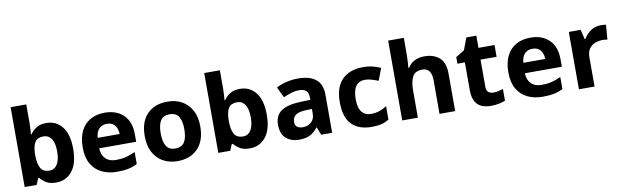

<svg xmlns="http://www.w3.org/2000/svg" viewBox="-46 -1275 5823 1800"><g transform="rotate(-10 2865.0 -375.0)"><path d="M227 -583Q227 -552 225 -522Q223 -492 221 -475H227Q249 -509 286 -532.5Q323 -556 382 -556Q474 -556 531 -484.5Q588 -413 588 -274Q588 -134 530 -62Q472 10 378 10Q318 10 283.5 -11.5Q249 -33 227 -60H217L192 0H78V-760H227ZM334 -437Q276 -437 252.5 -401Q229 -365 227 -291V-275Q227 -196 250.5 -153.5Q274 -111 336 -111Q382 -111 409 -153.5Q436 -196 436 -276Q436 -356 408.5 -396.5Q381 -437 334 -437Z M936 -556Q1049 -556 1115 -491.5Q1181 -427 1181 -308V-236H829Q831 -173 866.5 -137Q902 -101 965 -101Q1018 -101 1061 -111.5Q1104 -122 1150 -144V-29Q1110 -9 1065.5 0.5Q1021 10 958 10Q876 10 813 -20.5Q750 -51 714 -113Q678 -175 678 -269Q678 -365 710.5 -428.5Q743 -492 801 -524Q859 -556 936 -556ZM937 -450Q894 -450 865.5 -422Q837 -394 832 -335H1041Q1040 -385 1015 -417.5Q990 -450 937 -450Z M1798 -274Q1798 -138 1726.5 -64Q1655 10 1532 10Q1456 10 1396.5 -23Q1337 -56 1303 -119.5Q1269 -183 1269 -274Q1269 -410 1340 -483Q1411 -556 1535 -556Q1612 -556 1671 -523Q1730 -490 1764 -427.5Q1798 -365 1798 -274ZM1421 -274Q1421 -193 1447.5 -151.5Q1474 -110 1534 -110Q1593 -110 1619.5 -151.5Q1646 -193 1646 -274Q1646 -355 1619.5 -395.5Q1593 -436 1533 -436Q1474 -436 1447.5 -395.5Q1421 -355 1421 -274Z M2070 -583Q2070 -552 2068 -522Q2066 -492 2064 -475H2070Q2092 -509 2129 -532.5Q2166 -556 2225 -556Q2317 -556 2374 -484.5Q2431 -413 2431 -274Q2431 -134 2373 -62Q2315 10 2221 10Q2161 10 2126.5 -11.5Q2092 -33 2070 -60H2060L2035 0H1921V-760H2070ZM2177 -437Q2119 -437 2095.5 -401Q2072 -365 2070 -291V-275Q2070 -196 2093.5 -153.5Q2117 -111 2179 -111Q2225 -111 2252 -153.5Q2279 -196 2279 -276Q2279 -356 2251.5 -396.5Q2224 -437 2177 -437Z M2778 -557Q2888 -557 2946.5 -509.5Q3005 -462 3005 -364V0H2901L2872 -74H2868Q2833 -30 2794 -10Q2755 10 2687 10Q2614 10 2566 -32.5Q2518 -75 2518 -163Q2518 -250 2579 -291.5Q2640 -333 2762 -337L2857 -340V-364Q2857 -407 2834.5 -427Q2812 -447 2772 -447Q2732 -447 2694 -435.5Q2656 -424 2618 -407L2569 -508Q2613 -531 2666.5 -544Q2720 -557 2778 -557ZM2799 -251Q2727 -249 2699 -225Q2671 -201 2671 -162Q2671 -128 2691 -113.5Q2711 -99 2743 -99Q2791 -99 2824 -127.5Q2857 -156 2857 -208V-253Z M3380 10Q3258 10 3191.5 -57.5Q3125 -125 3125 -270Q3125 -370 3159 -433Q3193 -496 3253.5 -526Q3314 -556 3393 -556Q3449 -556 3490.5 -545Q3532 -534 3563 -519L3519 -404Q3484 -418 3453.5 -427Q3423 -436 3393 -436Q3277 -436 3277 -271Q3277 -189 3307.5 -150Q3338 -111 3393 -111Q3440 -111 3476 -123.5Q3512 -136 3546 -158V-31Q3512 -9 3474.5 0.5Q3437 10 3380 10Z M3821 -605Q3821 -565 3818.5 -528Q3816 -491 3814 -476H3822Q3848 -518 3889 -537Q3930 -556 3980 -556Q4069 -556 4122.5 -508.5Q4176 -461 4176 -356V0H4027V-319Q4027 -437 3939 -437Q3872 -437 3846.5 -390.5Q3821 -344 3821 -257V0H3672V-760H3821Z M4559 -109Q4584 -109 4607 -114Q4630 -119 4653 -126V-15Q4629 -5 4593.5 2.5Q4558 10 4516 10Q4467 10 4428.5 -6Q4390 -22 4367.5 -61.5Q4345 -101 4345 -171V-434H4274V-497L4356 -547L4399 -662H4494V-546H4647V-434H4494V-171Q4494 -140 4512 -124.5Q4530 -109 4559 -109Z M4988 -556Q5101 -556 5167 -491.5Q5233 -427 5233 -308V-236H4881Q4883 -173 4918.5 -137Q4954 -101 5017 -101Q5070 -101 5113 -111.5Q5156 -122 5202 -144V-29Q5162 -9 5117.5 0.5Q5073 10 5010 10Q4928 10 4865 -20.5Q4802 -51 4766 -113Q4730 -175 4730 -269Q4730 -365 4762.5 -428.5Q4795 -492 4853 -524Q4911 -556 4988 -556ZM4989 -450Q4946 -450 4917.5 -422Q4889 -394 4884 -335H5093Q5092 -385 5067 -417.5Q5042 -450 4989 -450Z M5659 -556Q5670 -556 5685 -555Q5700 -554 5709 -552L5698 -412Q5691 -414 5677.5 -415.5Q5664 -417 5654 -417Q5616 -417 5581 -403.5Q5546 -390 5524.5 -360Q5503 -330 5503 -278V0H5354V-546H5467L5489 -454H5496Q5520 -496 5562 -526Q5604 -556 5659 -556Z"/></g></svg>

Font: Noto Sans Bamum
Style: Bold
Weight: 700
Designer: Monotype Design Team
Foundry: Monotype Imaging Inc.
Version: Version 2.002; ttfautohint (v1.8.4.7-5d5b)